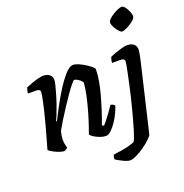

<svg xmlns="http://www.w3.org/2000/svg" viewBox="-161 -886 1175 1229"><g transform="rotate(-20 426.5 -271.5)"><path d="M141 0Q131 0 115 -5Q99 -10 83 -17.5Q67 -25 55.5 -32.5Q44 -40 42 -45Q48 -67 59 -105Q70 -143 83 -191Q96 -239 108 -288Q114 -314 119.5 -339Q125 -364 128 -382Q131 -400 131 -406Q131 -418 123.5 -422Q116 -426 101 -426H48Q48 -435 51 -446Q54 -457 56 -464Q71 -471 94.5 -479.5Q118 -488 141 -494Q164 -500 177 -500Q205 -500 221 -486.5Q237 -473 237 -449Q237 -439 230.5 -413.5Q224 -388 214.5 -355.5Q205 -323 193.5 -290.5Q182 -258 172 -233Q162 -208 157 -199L161 -195Q178 -229 199.5 -269.5Q221 -310 245 -350.5Q269 -391 293.5 -425Q318 -459 340.5 -479.5Q363 -500 381 -500Q396 -500 417 -491Q438 -482 459 -469Q480 -456 494.5 -443.5Q509 -431 510 -425Q510 -388 502 -343Q494 -298 481.5 -253Q469 -208 456.5 -169Q444 -130 434.5 -104Q425 -78 423 -73L435 -66Q445 -76 460.5 -96Q476 -116 492.5 -138.5Q509 -161 519 -177Q528 -177 536.5 -172Q545 -167 547 -163Q541 -142 528 -114.5Q515 -87 497 -60.5Q479 -34 460.5 -17Q442 0 427 0Q406 0 383.5 -8.5Q361 -17 344.5 -28Q328 -39 325 -47Q330 -60 342 -95Q354 -130 368 -178Q382 -226 393.5 -277Q405 -328 408 -371Q402 -381 392 -389Q382 -397 372 -402Q362 -407 356 -407Q351 -407 334.5 -387Q318 -367 295.5 -335Q273 -303 248.5 -265.5Q224 -228 202 -192.5Q180 -157 165 -130Q161 -116 158.5 -100.5Q156 -85 156 -70Q156 -56 158.5 -42.5Q161 -29 165 -15Q162 -11 155.5 -6.5Q149 -2 141 0ZM515 200Q509 200 495.5 195.5Q482 191 468 184Q454 177 441.5 170Q429 163 424 158Q424 150 426.5 140.5Q429 131 431 129Q455 126 482 122Q509 118 534 111.5Q559 105 577 97Q582 90 589 71.5Q596 53 604.5 25.5Q613 -2 622 -35.5Q631 -69 641 -106.5Q651 -144 660 -182Q668 -216 676 -253Q684 -290 691 -323Q698 -356 702 -378.5Q706 -401 706 -406Q706 -418 698 -422Q690 -426 676 -426H621Q621 -437 624 -447.5Q627 -458 629 -464Q645 -472 668 -480Q691 -488 713 -494Q735 -500 748 -500Q778 -500 794 -486.5Q810 -473 810 -448Q810 -443 808.5 -433Q807 -423 804 -408.5Q801 -394 797 -375L688 87Q684 97 664 116Q644 135 617 154Q590 173 562.5 186.5Q535 200 515 200ZM751 -593Q742 -593 729 -608Q716 -623 706.5 -641.5Q697 -660 697 -673Q697 -683 709.5 -695Q722 -707 739.5 -718Q757 -729 774 -736Q791 -743 800 -743Q811 -743 822.5 -728.5Q834 -714 842 -694.5Q850 -675 850 -662Q850 -652 838.5 -640Q827 -628 810 -617.5Q793 -607 777 -600Q761 -593 751 -593Z"/></g></svg>

Font: Texturina Medium 12pt SemiBold
Style: Italic
Weight: 600
Italic angle: -11°
Version: Version 1.002